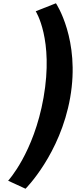

<svg xmlns="http://www.w3.org/2000/svg" viewBox="-20 -895 465 1175"><path d="M136.2 260C136.2 260 348.4 49 409.4 -297C472.1 -653 322.3 -875 322.3 -875L198.6 -826C198.6 -826 309.5 -655 246.4 -297C186.8 41 29.8 211 29.8 211Z"/></svg>

Font: Hussar Wysoki
Style: Obl
Weight: 700
Foundry: Cannot Into Space Fonts
Version: Version 0.92